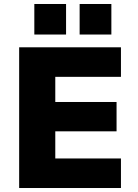

<svg xmlns="http://www.w3.org/2000/svg" viewBox="-20 -942 690 962"><path d="M76 0V-705H586V-557H257V-431H564V-284H257V-148H586V0ZM379 -769V-922H538V-769ZM152 -769V-922H311V-769Z"/></svg>

Font: Nunito Sans 9pt Black
Style: Regular
Weight: 900
Version: Version 3.101;gftools[0.9.27]